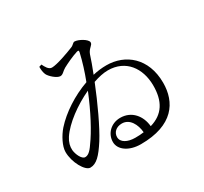

<svg xmlns="http://www.w3.org/2000/svg" viewBox="-157 -984 1314 1235"><g transform="rotate(-30 500.0 -366.0)"><path d="M551 -27C494 -27 451 -50 451 -89C451 -123 478 -150 521 -150C579 -150 610 -91 615 -31C595 -28 574 -27 551 -27ZM277 -135C248 -91 228 -80 210 -80C185 -80 163 -128 160 -161C158 -188 165 -217 184 -246C232 -319 336 -395 438 -442C387 -316 326 -201 277 -135ZM244 -731C244 -713 245 -693 253 -673C263 -650 307 -611 332 -611C352 -611 362 -630 385 -643C415 -659 460 -681 501 -694C515 -698 518 -695 515 -681C501 -620 481 -556 457 -494C350 -456 248 -389 183 -316C148 -276 116 -215 116 -172C116 -94 167 -5 205 -5C251 -5 287 -43 338 -122C387 -199 453 -342 504 -469C544 -483 582 -491 614 -491C746 -491 818 -390 819 -263C820 -144 774 -71 674 -42C667 -121 615 -187 530 -187C462 -187 412 -137 412 -75C412 -18 473 27 562 27C802 27 883 -100 883 -244C883 -428 762 -524 622 -524C589 -524 555 -520 521 -512C540 -560 556 -604 567 -639C581 -676 609 -681 609 -702C609 -726 549 -759 521 -759C509 -759 501 -742 483 -736C441 -719 350 -686 313 -686C288 -686 274 -715 263 -737Z"/></g></svg>

Font: Source Han Serif K
Style: Regular
Weight: 400
Designer: Ryoko NISHIZUKA 西塚涼子 (kana & ideographs); Frank Grießhammer (Latin, Greek & Cyrillic); Wenlong ZHANG 张文龙 (bopomofo); San
Foundry: Adobe Systems Incorporated
Version: Version 1.001;PS 1.001;hotconv 16.6.54;makeotf.lib2.5.65590